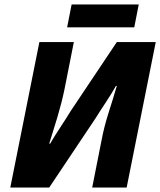

<svg xmlns="http://www.w3.org/2000/svg" viewBox="-20 -838 716 858"><path d="M26 0 156 -650H310L268 -438Q256 -380 236.5 -314.5Q217 -249 200 -196H204Q227 -235 250.5 -270.5Q274 -306 296 -342L502 -650H676L546 0H392L434 -212Q445 -271 465.5 -335Q486 -399 502 -454H498Q476 -415 452.5 -380Q429 -345 406 -308L200 0ZM280 -716 300 -818H600L580 -716Z"/></svg>

Font: Source Sans 3 Black
Style: Italic
Weight: 900
Italic angle: -11°
Designer: Paul D. Hunt
Foundry: Adobe
Version: Version 3.052;hotconv 1.1.0;makeotfexe 2.6.0